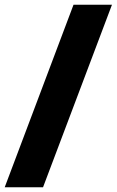

<svg xmlns="http://www.w3.org/2000/svg" viewBox="-38 -731 494 812"><path d="M-18.1 61 272.9 -710.9H435.5L144 61Z"/></svg>

Font: Roboto Slab LO Black
Style: Regular
Weight: 900
Designer: Google
Version: Version 2.000